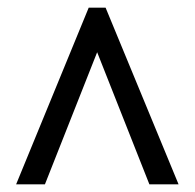

<svg xmlns="http://www.w3.org/2000/svg" viewBox="-20 -734 508 500"><path d="M22 -254H97L233 -598L369 -254H445L255 -714H211Z"/></svg>

Font: Noto Serif Devanagari Condensed Black
Style: Regular
Weight: 900
Width: 3
Designer: Universal Thirst, Indian Type Foundry and the Monotype Design Team
Foundry: Monotype Imaging Inc.
Version: Version 2.004